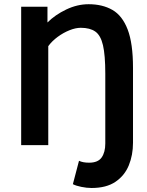

<svg xmlns="http://www.w3.org/2000/svg" viewBox="-20 -706 717 934"><path d="M425.3 208.5Q401.9 208.5 375.7 203.1Q349.6 197.8 334.5 189.9L364.3 76.2Q382.8 85.4 413.6 85.4Q456.5 85.4 474.4 60.1Q492.2 34.7 492.2 -7.8Q492.2 -82 492.2 -172.1Q492.2 -262.2 492.2 -347.7Q492.2 -437.5 481 -485.8Q469.7 -534.2 443.6 -552.5Q417.5 -570.8 373 -570.8Q347.7 -570.8 317.9 -558.8Q288.1 -546.9 260.5 -526.6Q232.9 -506.3 214.8 -481.4V0H83V-673.3H210.9V-596.7Q248 -633.8 302 -659.7Q356 -685.5 411.1 -685.5Q478.5 -685.5 526.9 -657.7Q575.2 -629.9 601.1 -562.3Q627 -494.6 627 -376Q627 -287.6 627 -193.1Q627 -98.6 627 -11.7Q627 48.3 606.7 98.1Q586.4 147.9 542 178.2Q497.6 208.5 425.3 208.5Z"/></svg>

Font: Akatab ExtraBold
Style: Regular
Weight: 800
Designer: SIL International
Foundry: SIL International
Version: Version 3.000